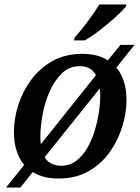

<svg xmlns="http://www.w3.org/2000/svg" viewBox="-20 -786 626 856"><path d="M7 50 88 -51Q66 -77 54 -113.5Q42 -150 42 -198Q42 -254 60.5 -314.5Q79 -375 117 -427.5Q155 -480 212.5 -513Q270 -546 349 -546Q380 -546 408.5 -539Q437 -532 461 -517L517 -586H580L499 -485Q520 -460 532 -423.5Q544 -387 544 -338Q544 -285 526 -224.5Q508 -164 471 -110.5Q434 -57 376.5 -23.5Q319 10 240 10Q173 10 126 -19L71 50ZM160 -178Q160 -159 162 -143L408 -451Q386 -491 335 -491Q289 -491 256 -459Q223 -427 201.5 -378.5Q180 -330 170 -276Q160 -222 160 -178ZM253 -47Q290 -47 318.5 -68Q347 -89 367.5 -123.5Q388 -158 401 -199.5Q414 -241 420.5 -283Q427 -325 427 -359Q427 -377 425 -392L179 -85Q191 -65 210 -56Q229 -47 253 -47ZM310 -606 313 -619Q340 -649 370.5 -689.5Q401 -730 423 -766H544L541 -756Q525 -737 493.5 -708.5Q462 -680 426 -652Q390 -624 358 -606Z"/></svg>

Font: Noto Serif Medium
Style: Italic
Weight: 500
Italic angle: -12°
Designer: Monotype Design Team
Foundry: Monotype Imaging Inc.
Version: Version 2.014; ttfautohint (v1.8.4.7-5d5b)